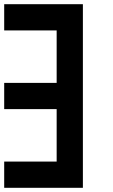

<svg xmlns="http://www.w3.org/2000/svg" viewBox="-20 -895 540 915"><path d="M0 0V-125H250V-375H0V-500H250V-750H0V-875H375V0Z"/></svg>

Font: Galmuri7 Regular
Style: Regular
Weight: 400
Designer: Lee Minseo (quiple)
Version: Version 2.399;hotconv 1.1.1;makeotfexe 2.6.0 DEVELOPMENT